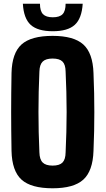

<svg xmlns="http://www.w3.org/2000/svg" viewBox="-20 -1003 568 1033"><path d="M263 10Q147 10 95.8 -36.5Q44.5 -83 42 -191Q41 -247.5 40.5 -299Q40 -350.5 40 -400.5Q40 -450.5 40.5 -502.2Q41 -554 42 -610Q44.5 -717.5 95.8 -763.8Q147 -810 263 -810Q377 -810 428.2 -763.8Q479.5 -717.5 483 -610Q485.5 -553.5 486.5 -501.8Q487.5 -450 487.5 -399.8Q487.5 -349.5 486.5 -298.2Q485.5 -247 483 -191Q479.5 -83 428.2 -36.5Q377 10 263 10ZM263 -112Q300 -112 316.2 -128.5Q332.5 -145 333 -183Q335.5 -238 337 -292.2Q338.5 -346.5 338.5 -400.5Q338.5 -454.5 337 -509Q335.5 -563.5 333 -618Q332.5 -655.5 316.2 -671.8Q300 -688 263 -688Q226.5 -688 209.8 -671.8Q193 -655.5 192 -618Q189.5 -563.5 188.2 -509Q187 -454.5 187 -400.5Q187 -346.5 188.2 -292.2Q189.5 -238 192 -183Q193 -145 209.8 -128.5Q226.5 -112 263 -112ZM264 -835Q183 -835 145.2 -869.2Q107.5 -903.5 103 -983H195Q195 -944 211.2 -927Q227.5 -910 264 -910Q301 -910 317 -927Q333 -944 333 -983H425Q420 -903.5 382.2 -869.2Q344.5 -835 264 -835Z"/></svg>

Font: Big Shoulders Text Thin Black
Style: Regular
Weight: 900
Version: Version 2.002